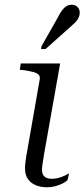

<svg xmlns="http://www.w3.org/2000/svg" viewBox="-20 -785 358 814"><path d="M179 9Q152 9 131 0Q110 -9 98 -26.5Q86 -44 86 -71Q86 -82 87.5 -95Q89 -108 91.5 -124Q94 -140 98 -160L148 -446Q151 -460 144.5 -467.5Q138 -475 123.5 -479Q109 -483 85 -487L64 -489L68 -516H235L168 -138Q166 -124 163.5 -110Q161 -96 159.5 -85Q158 -74 158 -65Q158 -46 168.5 -36.5Q179 -27 200 -27Q215 -27 229 -31Q243 -35 254.5 -40.5Q266 -46 273 -50L266 -21Q259 -14 245 -7Q231 0 214 4.5Q197 9 179 9ZM224 -709Q234 -729 243 -741Q252 -753 262 -759Q272 -765 284 -765Q299 -765 308.5 -755.5Q318 -746 318 -731Q318 -720 313 -709.5Q308 -699 298.5 -689.5Q289 -680 275 -668L173 -577H154L156 -589Z"/></svg>

Font: Roboto Serif 120pt Expanded Light
Style: Italic
Weight: 300
Width: 7
Italic angle: -10°
Designer: Greg Gazdowicz
Foundry: Commercial Type
Version: Version 1.008